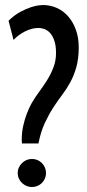

<svg xmlns="http://www.w3.org/2000/svg" viewBox="-20 -733 349 768"><path d="M294.9 -543.9Q294.9 -498.5 285.6 -465.3Q276.4 -432.1 261.7 -405Q247.1 -377.9 228.8 -353.8Q210.4 -329.6 192.6 -302Q174.8 -274.4 158.9 -240.2Q143.1 -206.1 133.8 -159.2H67.9Q67.9 -163.1 67.4 -166Q66.9 -168.9 66.9 -172.9Q66.9 -203.6 73 -230.2Q79.1 -256.8 86.9 -277.3Q95.7 -300.8 106.9 -320.8Q121.6 -345.7 138.7 -368.7Q155.8 -391.6 170.2 -415.3Q184.6 -439 194.3 -464.8Q204.1 -490.7 204.1 -521Q204.1 -548.3 198.2 -567.4Q192.4 -586.4 182.6 -598.4Q172.9 -610.4 159.9 -615.7Q147 -621.1 132.8 -621.1Q119.6 -621.1 106.2 -617.4Q92.8 -613.8 79.8 -607.2Q66.9 -600.6 55.2 -592Q43.5 -583.5 34.2 -573.2L14.2 -649.9Q37.6 -672.9 61.3 -685.5Q85 -698.2 104.2 -704.3Q123.5 -710.4 136.5 -711.7Q149.4 -712.9 151.9 -712.9Q181.2 -712.9 207.3 -701.2Q233.4 -689.5 252.7 -667.5Q272 -645.5 283.4 -614.3Q294.9 -583 294.9 -543.9ZM164.1 -41Q164.1 -29.3 159.7 -19Q155.3 -8.8 147.7 -1.2Q140.1 6.3 129.9 10.7Q119.6 15.1 107.9 15.1Q96.2 15.1 85.9 10.7Q75.7 6.3 67.9 -1.2Q60.1 -8.8 55.4 -19Q50.8 -29.3 50.8 -41Q50.8 -52.7 55.4 -62.7Q60.1 -72.8 67.9 -80.6Q75.7 -88.4 85.9 -92.8Q96.2 -97.2 107.9 -97.2Q119.6 -97.2 129.9 -92.8Q140.1 -88.4 147.7 -80.6Q155.3 -72.8 159.7 -62.7Q164.1 -52.7 164.1 -41Z"/></svg>

Font: Mouse Memoirs
Style: Regular
Weight: 400
Version: Version 1.000